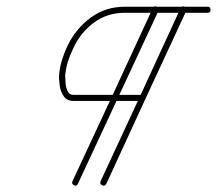

<svg xmlns="http://www.w3.org/2000/svg" viewBox="-20 -571 679 601"><path d="M558 -550Q567 -546 563 -537Q500 -402 437.5 -266.5Q375 -131 313 4Q309 13 300 9Q291 5 295 -4Q358 -139 420.5 -274.5Q483 -410 545 -545Q549 -554 558 -550ZM471 -550Q480 -546 476 -537Q413 -402 350 -266.5Q287 -131 224 4Q220 13 212 9Q203 5 207 -4Q270 -139 333 -274.5Q396 -410 458 -545Q462 -554 471 -550ZM630 -550Q639 -550 639 -541Q639 -531 630 -531Q565 -531 500.5 -531Q436 -531 371 -531Q315 -531 273 -499.5Q231 -468 209 -419Q199 -399 192.5 -378Q186 -357 184 -335Q184 -327 185 -312.5Q186 -298 191.5 -286Q197 -274 210 -274Q264 -274 318 -274Q372 -274 426 -274Q426 -274 426 -274Q426 -274 426 -274Q435 -274 435 -264Q435 -255 426 -255Q372 -255 318 -255Q264 -255 210 -255Q190 -255 180 -269Q170 -283 167 -302.5Q164 -322 165 -337Q167 -360 174 -383Q181 -406 191 -427Q217 -481 263.5 -515.5Q310 -550 371 -550Q436 -550 500.5 -550Q565 -550 630 -550Q630 -550 630 -550Q630 -550 630 -550Z"/></svg>

Font: FRB American Cursive Guidelines Arrows Extralight
Style: Italic
Weight: 200
Italic angle: -25°
Version: Version 2.0;Modular Font Editor K font №1